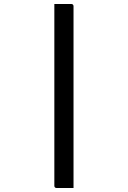

<svg xmlns="http://www.w3.org/2000/svg" viewBox="-20 -780 640 961"><path d="M252 -760Q274 -760 295 -760Q316 -760 337 -760Q342 -760 345 -757Q348 -754 348 -749Q348 -658 348 -567Q348 -476 348 -385Q348 -294 348 -203Q348 -112 348 -21Q348 70 348 161Q327 161 306 161Q285 161 263 161Q258 161 255 158Q252 155 252 150Q252 49 252 -52Q252 -153 252 -254Q252 -355 252 -456Q252 -557 252 -658Q252 -684 252 -709Q252 -734 252 -760Z"/></svg>

Font: Code D OnePiece
Style: Regular
Weight: 400
Version: Version 1.085; ttfautohint (v1.8.4.7-5d5b);Nerd Fonts 3.0.2